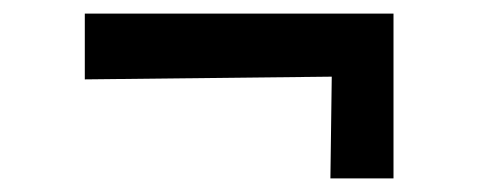

<svg xmlns="http://www.w3.org/2000/svg" viewBox="-20 -328 738 283"><path d="M469 -215 105 -211V-308H560V-65H467Z"/></svg>

Font: Andada Pro ExtraBold
Style: Regular
Weight: 800
Designer: Carolina Giovagnoli
Foundry: Huerta Tipografica
Version: Version 3.005; ttfautohint (v1.8.4)